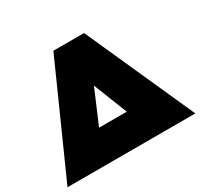

<svg xmlns="http://www.w3.org/2000/svg" viewBox="-159 -887 1119 1073"><g transform="rotate(-30 400.5 -350.0)"><path d="M813 0H-12L301 -700H499ZM307 -200H486L400 -418Z"/></g></svg>

Font: AtCorfu Sans
Style: AtCorfu Sans Black
Weight: 900
Designer: Kostas Teopoulos
Foundry: Kostas Teopoulos
Version: Version 1.00 July 8, 2025, initial release